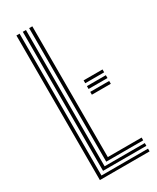

<svg xmlns="http://www.w3.org/2000/svg" viewBox="-204 -860 753 920"><g transform="rotate(-30 172.5 -400.0)"><path d="M59.5 0V-800H77V-15.2H334.5V0ZM94.8 -30.8V-800H112.2V-46H334.5V-30.8ZM130 -61.2V-800H147.5V-76.5H334.5V-61.2ZM230.8 -389.2H335.5V-373.5H230.8ZM230.8 -421H335.5V-405.2H230.8ZM230.8 -452.8H335.5V-437H230.8Z"/></g></svg>

Font: Big Shoulders Inline Text Thin Medium
Style: Regular
Weight: 500
Version: Version 2.002